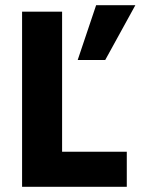

<svg xmlns="http://www.w3.org/2000/svg" viewBox="-20 -719 541 739"><path d="M501 -699 385 -488H279L350 -699ZM219 -674V-135H468V0H65V-674Z"/></svg>

Font: Hind Bold
Style: Regular
Weight: 700
Designer: Manushi Parikh, Satya Rajpurohit
Foundry: Indian Type Foundry
Version: Version 1.201;PS 1.0;hotconv 1.0.78;makeotf.lib2.5.61930; tt